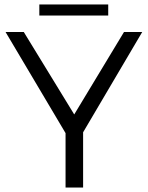

<svg xmlns="http://www.w3.org/2000/svg" viewBox="-20 -844 665 864"><path d="M5 -700H87L314 -329L538 -700H620L320 -191H307ZM275 -288H354V0H275ZM157 -824H467V-774H157Z"/></svg>

Font: Alexandria Light
Style: Regular
Weight: 300
Designer: Mohamed Gaber
Foundry: Kief Type Foundry
Version: Version 5.100